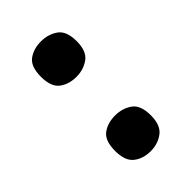

<svg xmlns="http://www.w3.org/2000/svg" viewBox="-171 -593 665 665"><g transform="rotate(-45 161.5 -260.0)"><path d="M161 -355Q124 -355 99 -374Q74 -393 74 -442Q74 -492 99 -510.5Q124 -529 161 -529Q196 -529 222.5 -510.5Q249 -492 249 -442Q249 -393 222.5 -374Q196 -355 161 -355ZM161 9Q124 9 99 -10.5Q74 -30 74 -79Q74 -129 99 -147.5Q124 -166 161 -166Q196 -166 222.5 -147.5Q249 -129 249 -79Q249 -30 222.5 -10.5Q196 9 161 9Z"/></g></svg>

Font: Noto Serif Sinhala ExtraBold
Style: Regular
Weight: 800
Designer: Jelle Bosma - Monotype Design Team
Foundry: Monotype Imaging Inc.
Version: Version 2.007; ttfautohint (v1.8.4.7-5d5b)